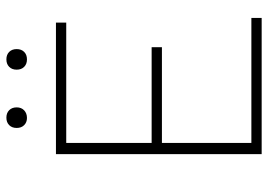

<svg xmlns="http://www.w3.org/2000/svg" viewBox="-142 -718 859 616"><g transform="rotate(-90 288.0 -409.5)"><path d="M102 0V-660H524V-627H138V-353H445V-320H138V-33H539V0ZM219 -819Q234 -819 243 -810Q252 -801 252 -786Q252 -771 242.5 -762Q233 -753 218 -753Q204 -753 195 -762Q186 -771 186 -786Q186 -801 195 -810Q204 -819 219 -819ZM406 -819Q421 -819 430 -810Q439 -801 439 -786Q439 -771 430 -762Q421 -753 406 -753Q391 -753 382 -762Q373 -771 373 -786Q373 -801 382 -810Q391 -819 406 -819Z"/></g></svg>

Font: Kantumruy Pro ExtraLight
Style: Regular
Weight: 250
Version: Version 1.002